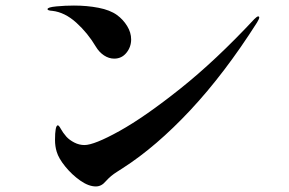

<svg xmlns="http://www.w3.org/2000/svg" viewBox="-20 -702 1040 691"><path d="M325 -534Q296 -583 254.5 -620.5Q213 -658 168 -663Q151 -664 151 -669Q151 -676 183 -679Q215 -682 246 -682Q293 -682 334.5 -674Q376 -666 401 -648Q423 -632 437.5 -608.5Q452 -585 452 -560Q452 -533 435 -512Q418 -491 391 -491Q372 -491 354.5 -502.5Q337 -514 325 -534ZM178 -198Q178 -250 188 -251Q192 -251 199 -238Q206 -225 219 -210Q230 -198 247.5 -189Q265 -180 284 -180Q319 -180 410 -230.5Q501 -281 629 -383Q757 -485 895 -633Q905 -643 909 -643Q913 -643 913 -639Q913 -634 905 -621Q788 -437 665 -305.5Q542 -174 422 -97Q416 -93 402.5 -84.5Q389 -76 379.5 -68Q370 -60 360 -49Q345 -31 325 -31Q299 -31 269 -52Q239 -73 215 -102.5Q191 -132 184 -156Q178 -176 178 -198Z"/></svg>

Font: Shippori Mincho B1 ExtraBold
Style: Regular
Weight: 800
Designer: FONTDASU
Foundry: FONTDASU / Google Inc. / but / Adobe
Version: Version 3.110; ttfautohint (v1.8.3)